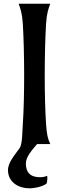

<svg xmlns="http://www.w3.org/2000/svg" viewBox="-20 -767 365 1022"><path d="M228 210C232.9 196.3 232.4 174.8 231 168.9C219.2 173.3 210.4 176.3 192.9 176.3C139.2 176.3 117.7 148.4 117.7 103.5C117.7 66.4 150.9 31.7 177.2 0H247.6C233.9 -29.3 229 -51.3 225.1 -108.4C215.3 -251 216.3 -490.7 225.1 -638.7C228.5 -695.8 237.8 -721.2 247.6 -747.1H79.1C88.9 -721.2 98.1 -695.8 101.6 -638.7C110.4 -490.7 111.3 -251 101.6 -108.4C97.7 -51.8 99.6 -10.7 86.4 18.6C59.6 57.1 22.5 96.7 22.5 138.7C22.5 202.6 79.1 235.4 135.3 235.4C168.5 235.4 210 224.6 228 210Z"/></svg>

Font: Amarante
Style: Regular
Weight: 400
Designer: Karolina Lach
Foundry: Sorkin Type Co.
Version: Version 1.001